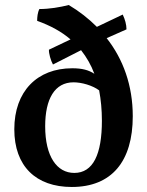

<svg xmlns="http://www.w3.org/2000/svg" viewBox="-20 -737 586 765"><path d="M405 -585 484 -620C484 -639 478 -660 469 -679L366 -630C333 -663 296 -692 254 -717C218 -708 177 -701 137 -701C130 -688 128 -669 128 -654C181 -635 225 -611 261 -580L175 -539C174 -525 182 -496 191 -480L303 -537C325 -509 343 -478 356 -443C333 -458 307 -465 268 -465C128 -465 37 -373 37 -222C37 -75 123 8 266 8C425 8 509 -94 509 -274C509 -396 471 -501 405 -585ZM276 -48C207 -48 160 -113 160 -234C160 -343 198 -409 273 -409C305 -409 348 -397 375 -377C382 -340 386 -300 386 -256C386 -122 351 -48 276 -48Z"/></svg>

Font: Vollkorn Semibold
Style: Regular
Weight: 600
Designer: Friedrich Althausen
Foundry: Friedrich Althausen
Version: Version 4.015;PS 004.015;hotconv 1.0.88;makeotf.lib2.5.64775